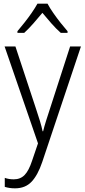

<svg xmlns="http://www.w3.org/2000/svg" viewBox="-20 -785 463 1046"><path d="M5 -532H64L175 -196Q189 -154 198 -124.5Q207 -95 212 -70H215Q221 -95 231 -127Q241 -159 253 -195L362 -532H421L210 98Q186 169 152 205Q118 241 62 241Q46 241 32.5 239Q19 237 6 233V184Q17 188 29.5 190Q42 192 55 192Q91 192 114 168.5Q137 145 155 90L187 -4ZM239 -765Q251 -742 270.5 -714Q290 -686 311 -659.5Q332 -633 348 -615V-606H311Q286 -628 260 -657.5Q234 -687 211 -715Q188 -687 162 -657.5Q136 -628 112 -606H75V-615Q92 -635 113 -661.5Q134 -688 153 -715.5Q172 -743 184 -765Z"/></svg>

Font: Noto Sans Kannada SemiCondensed Light
Style: Regular
Weight: 300
Width: 4
Designer: Jelle Bosma - Monotype Design Team
Foundry: Monotype Imaging Inc.
Version: Version 2.005; ttfautohint (v1.8.4.7-5d5b)